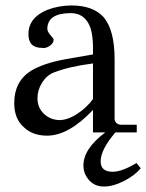

<svg xmlns="http://www.w3.org/2000/svg" viewBox="-20 -484 534 702"><path d="M480 0H402Q348 63 348 106Q348 144 392 144Q426 144 479 112Q484 118 488 123Q492 128 493.5 130Q495 132 494 132Q473 157 435 177Q394 198 360 198Q326 198 305.5 174.5Q285 151 285 121Q285 60 365 0H320V-82Q231 12 152 12Q99 12 67 -19Q32 -50 32 -107Q32 -186 93 -225Q139 -253 222 -268L320 -285Q322 -356 308 -389Q288 -436 239 -436Q154 -436 153 -379Q153 -369 164.5 -355.5Q176 -342 176 -341Q177 -326 161.5 -316Q146 -306 133 -309Q83 -309 84 -361Q85 -420 153 -448Q195 -464 242 -464Q321 -464 360 -420Q399 -372 399 -268V-50Q399 -40 406 -34Q413 -28 422 -28H480ZM320 -122V-252Q233 -241 177 -219Q151 -209 134 -182Q117 -155 117 -125Q117 -91 139.5 -69Q162 -47 194 -45Q225 -44 260.5 -66.5Q296 -89 320 -122Z"/></svg>

Font: GFS Didot
Style: Regular
Weight: 400
Designer: Takis Katsoulidis and George D. Matthiopoulos
Foundry: Takis Katsoulidis and George D. Matthiopoulos
Version: Version 1.0